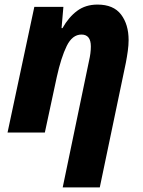

<svg xmlns="http://www.w3.org/2000/svg" viewBox="-20 -579 623 839"><path d="M254 240H416L530 -305Q535 -331 538.5 -356.5Q542 -382 542 -404Q542 -472 509 -515.5Q476 -559 406 -559Q354 -559 317 -531.5Q280 -504 253 -456H249L257 -549H130L13 0H176L228 -242Q247 -328 271.5 -378Q296 -428 336 -428Q377 -428 377 -376Q377 -347 369 -313Z"/></svg>

Font: Noto Sans Display Extra
Style: Italic
Weight: 800
Italic angle: -12°
Designer: Monotype Design Team
Foundry: Monotype Imaging Inc.
Version: Version 1.900